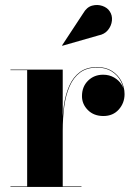

<svg xmlns="http://www.w3.org/2000/svg" viewBox="-20 -733 526 753"><path d="M224 -220.5Q224 -272.5 230.2 -317.5Q236.5 -362.5 251.8 -396.8Q267 -431 293.5 -450.5Q320 -470 361 -470Q395 -470 419 -454.8Q443 -439.5 455.8 -415.2Q468.5 -391 468.5 -364Q468.5 -329 445.8 -303.5Q423 -278 385.5 -278Q348 -278 324.8 -301.2Q301.5 -324.5 301.5 -356Q301.5 -393 325.2 -416.5Q349 -440 384.5 -440Q408.5 -440 427.5 -429Q446.5 -418 457.2 -400.8Q468 -383.5 468 -364H466.5Q466.5 -390 454 -414Q441.5 -438 418 -453Q394.5 -468 361 -468Q320.5 -468 294.2 -448.5Q268 -429 253 -394.5Q238 -360 232 -315.2Q226 -270.5 226 -220.5ZM226 -460V-2H299.5V0H21V-2H86.5V-458H21V-460ZM224.5 -553.5 223.5 -555 306 -680.5Q320 -705 341 -710.8Q362 -716.5 381.5 -709.8Q401 -703 410 -689Q421 -673 419 -652.5Q417 -632 403.5 -615.2Q390 -598.5 366 -594Z"/></svg>

Font: Bodoni Moda 96pt
Style: Bold
Weight: 700
Version: Version 2.005